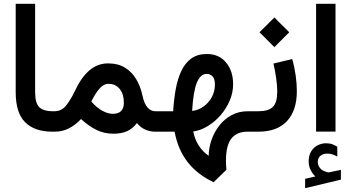

<svg xmlns="http://www.w3.org/2000/svg" viewBox="-20 -692 1845 1009"><path d="M267.1 0H254.9Q162.1 0 112.3 -49.3Q62.5 -98.6 62.5 -207.5V-671.9H164.6V-207Q164.6 -148.4 187.3 -127.9Q210 -107.4 254.9 -107.4H267.1Z M405.8 -66.4Q375.5 -34.2 341.3 -17.1Q307.1 0 268.1 0H247.6V-107.4H265.6Q305.2 -107.4 329.8 -140.4Q354.5 -173.3 373 -212.9Q406.2 -284.7 449.5 -321.8Q492.7 -358.9 548.3 -358.9Q600.6 -358.9 637.2 -336.2Q673.8 -313.5 696 -275.6Q718.3 -237.8 728 -192.4Q737.3 -147.5 754.9 -127.4Q772.5 -107.4 796.4 -107.4H809.6V0H795.9Q768.1 0 743.2 -11Q718.3 -22 699.7 -45.4Q677.2 -15.6 647.5 -2.4Q617.7 10.7 576.2 10.7Q528.3 10.7 487.5 -9Q446.8 -28.8 405.8 -66.4ZM460 -158.2Q489.3 -125 518.6 -109.4Q547.9 -93.8 572.8 -93.8Q630.9 -93.8 630.9 -152.3Q630.9 -197.8 608.9 -224.6Q586.9 -251.5 550.8 -251.5Q523.4 -251.5 500.5 -223.6Q477.5 -195.8 460 -158.2Z M1102.5 265.6Q1017.1 225.1 966.1 159.7Q915 94.2 897.5 0H790V-107.4H890.1Q893.6 -168 903.3 -222.2Q913.1 -276.4 932.6 -318.4Q952.1 -360.4 984.9 -384.3Q1017.6 -408.2 1067.4 -408.2Q1130.9 -408.2 1168 -363.5Q1205.1 -318.8 1205.1 -249.5Q1205.1 -205.1 1187 -162.8Q1168.9 -120.6 1138.7 -85.9Q1108.4 -51.3 1071 -28.8Q1033.7 -6.3 995.6 -1Q1011.7 81.1 1076.7 127Q1077.1 84.5 1091.8 42.7Q1106.4 1 1133.1 -33Q1159.7 -66.9 1197.5 -87.2Q1235.4 -107.4 1282.2 -107.4H1298.8V0H1281.2Q1224.1 0 1195.8 36.4Q1167.5 72.8 1167.5 151.4Q1167.5 174.8 1169.9 200.2ZM989.7 -108.9Q1022.5 -112.8 1049.8 -132.3Q1077.1 -151.9 1093.3 -181.9Q1109.4 -211.9 1109.4 -247.6Q1109.4 -278.3 1096.7 -291Q1084 -303.7 1066.4 -303.7Q1033.7 -303.7 1014.6 -257.8Q995.6 -211.9 989.7 -108.9Z M1540 -212.9Q1540 -111.8 1488.5 -55.9Q1437 0 1337.4 0H1279.3V-107.4H1337.4Q1391.1 -107.4 1414.1 -130.4Q1437 -153.3 1437 -211.4Q1437 -241.2 1431.2 -282Q1425.3 -322.8 1417 -357.9L1515.6 -381.8Q1527.3 -341.8 1533.7 -296.6Q1540 -251.5 1540 -212.9ZM1343.8 -522.5 1421.9 -600.1 1500 -522.5 1421.9 -444.3Z M1637.2 235.4Q1621.6 219.7 1611.8 200.2Q1602.1 180.7 1602.1 154.3Q1602.1 135.3 1607.4 120.1Q1612.8 105 1622.1 93.8Q1635.3 77.6 1654.1 69.3Q1672.9 61 1692.9 61Q1713.4 61 1726.1 65.9Q1738.8 70.8 1752.4 79.1L1752.9 130.9Q1738.3 123 1726.3 119.1Q1714.4 115.2 1699.7 115.2Q1690.9 115.2 1680.9 117.9Q1670.9 120.6 1663.1 127.4Q1649.9 139.2 1649.9 160.6Q1650.4 176.3 1660.9 190.4Q1671.4 204.6 1695.3 211.4Q1697.8 211.9 1700.2 212.9Q1702.6 213.9 1705.6 213.9Q1708 213.9 1710 213.4L1771.5 200.7V252L1583.5 296.9V247.6ZM1641.1 -671.9H1743.2V-0.5H1641.1Z"/></svg>

Font: Vazir Medium UI
Style: Medium-UI
Weight: 500
Designer: Saber Rastikerdar
Foundry: Saber Rastikerdar
Version: Version 30.0.0